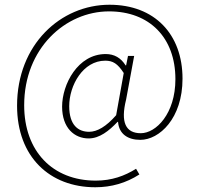

<svg xmlns="http://www.w3.org/2000/svg" viewBox="-20 -648 842 810"><path d="M382 142C450 142 512 124 568 88L554 64C506 94 452 114 384 114C202 114 82 -10 82 -204C82 -444 256 -600 440 -600C610 -600 720 -490 720 -314C720 -168 638 -86 574 -86C510 -86 488 -132 512 -228L546 -412H520L512 -372H510C490 -404 462 -420 426 -420C308 -420 242 -292 242 -198C242 -108 294 -64 354 -64C400 -64 440 -96 476 -134H478C482 -82 520 -58 572 -58C652 -58 750 -148 750 -316C750 -504 632 -628 442 -628C236 -628 52 -460 52 -202C52 14 190 142 382 142ZM356 -92C310 -92 272 -120 272 -200C272 -288 330 -392 424 -392C456 -392 476 -380 502 -340L470 -162C428 -114 390 -92 356 -92Z"/></svg>

Font: Assistant ExtraLight
Style: Regular
Weight: 275
Designer: Hebrew By Ben Nathan, Latin by Paul Hunt
Version: Version 2.001;PS 002.001;hotconv 1.0.88;makeotf.lib2.5.64775